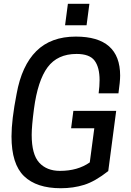

<svg xmlns="http://www.w3.org/2000/svg" viewBox="-20 -986 695 1018"><path d="M454 -852ZM439 -852H325L340 -966H454ZM302 12Q174 12 107.5 -52Q41 -116 41 -263Q41 -350 68 -488Q95 -638 172.5 -715Q250 -792 382 -792Q617 -792 617 -585Q617 -554 608 -491H503Q508 -530 508 -561Q508 -629 481.5 -664.5Q455 -700 386 -700Q285 -700 232.5 -629.5Q180 -559 160 -408Q148 -316 148 -271Q148 -167 188 -123.5Q228 -80 298 -80Q392 -80 456 -125L480 -306H357L369 -398H596L554 -79Q484 -24 426.5 -6Q369 12 302 12Z"/></svg>

Font: Tanohe Sans Medium
Style: Italic
Weight: 500
Designer: Village Type and Design LLC & Cristiano Sobral
Foundry: Cooper Hewitt Smithsonian Design Museum
Version: Version 1.00;September 29, 2021;FontCreator 13.0.0.2655 64-b